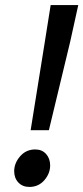

<svg xmlns="http://www.w3.org/2000/svg" viewBox="-20 -726 329 758"><path d="M101 -212 157 -561 180 -706H289L257 -561L173 -212ZM96 12Q69 12 52.5 -5.5Q36 -23 36 -50Q36 -82 59.5 -109Q83 -136 119 -136Q146 -136 162 -118Q178 -100 178 -73Q178 -41 155 -14.5Q132 12 96 12Z"/></svg>

Font: Source Sans Pro SemiBold
Style: Italic
Weight: 600
Italic angle: -11°
Designer: Paul D. Hunt
Foundry: Adobe Systems Incorporated
Version: Version 1.095;hotconv 1.0.109;makeotfexe 2.5.65596